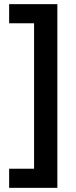

<svg xmlns="http://www.w3.org/2000/svg" viewBox="-20 -742 367 924"><path d="M24 70V162H256V-722H24V-630H144V70Z"/></svg>

Font: Noto Sans Lao SemiBold
Style: Regular
Weight: 600
Designer: Monotype Design Team
Foundry: Monotype Imaging Inc.
Version: Version 2.003